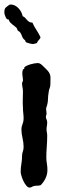

<svg xmlns="http://www.w3.org/2000/svg" viewBox="-42 -850 294 862"><path d="M184.1 -470.2Q184.1 -461.9 180.9 -454.1Q177.7 -446.3 176.8 -438Q173.8 -420.9 173.3 -403.8Q172.9 -386.7 167 -370.1Q166 -367.7 165.5 -365.5Q165 -363.3 165 -360.8Q165 -355.5 166 -350.8Q167 -346.2 167 -340.8Q167 -336.4 165.5 -332.8Q164.1 -329.1 164.1 -325.2Q164.1 -319.8 167 -313.7Q169.9 -307.6 169.9 -299.8Q169.9 -292.5 168.5 -284.9Q167 -277.3 167 -270Q167 -262.2 168.5 -255.4Q169.9 -248.5 169.9 -241.2Q169.9 -216.3 168 -191.7Q166 -167 166 -143.1Q166 -128.9 168.5 -115Q170.9 -101.1 170.9 -86.9Q170.9 -67.4 162.8 -50.3Q154.8 -33.2 141.1 -19Q133.3 -16.1 126.5 -16.4Q119.6 -16.6 111.8 -15.1Q106.4 -14.2 101.3 -11Q96.2 -7.8 90.8 -7.8Q83.5 -7.8 76.2 -16.6Q68.8 -25.4 63.2 -37.1Q57.6 -48.8 54.2 -60.5Q50.8 -72.3 50.8 -78.1Q50.8 -96.7 54 -114.5Q57.1 -132.3 57.1 -150.9Q57.1 -160.6 60.5 -169.9Q64 -179.2 64 -189.9Q64 -209.5 59.1 -230Q54.2 -250.5 54.2 -270Q54.2 -281.2 59.1 -292.7Q64 -304.2 64 -316.9Q64 -329.6 62.5 -342Q61 -354.5 61 -367.2Q59.6 -385.3 60.3 -403.1Q61 -420.9 61 -439Q61 -448.2 59.1 -457.5Q57.1 -466.8 57.1 -476.1Q57.1 -480 59.1 -482.9Q61 -485.8 61 -488.8Q61 -497.1 59.6 -505.4Q58.1 -513.7 58.1 -521Q58.1 -529.3 61 -538.1L66.9 -541V-546.9Q70.3 -551.3 78.1 -554.9Q85.9 -558.6 95 -561.3Q104 -564 112.8 -565.4Q121.6 -566.9 127 -566.9Q136.7 -566.9 145.5 -558.8Q154.3 -550.8 161.1 -543.9Q171.9 -533.7 176.8 -526.6Q181.6 -519.5 183.3 -512.2Q185.1 -504.9 184.6 -495.1Q184.1 -485.4 184.1 -470.2ZM-22.5 -792.5Q-22.5 -801.8 -21.2 -806.9Q-20 -812 -17.1 -815.2Q-14.2 -818.4 -9.8 -821.3Q-5.4 -824.2 0.5 -828.6Q2.4 -829.6 7.3 -829.6Q17.1 -829.6 25.9 -824.7Q34.7 -819.8 41.7 -812.3Q48.8 -804.7 53.5 -795.4Q58.1 -786.1 59.6 -777.3Q66.4 -774.9 70.8 -770Q75.2 -765.1 79.3 -760.3Q83.5 -755.4 89.1 -752Q94.7 -748.5 103.5 -748.5Q110.8 -731.9 121.1 -716.3Q131.3 -700.7 139.6 -683.6Q139.6 -678.2 136.7 -675.5Q133.8 -672.9 131.3 -668.5Q128.9 -667.5 127.9 -665.5Q127 -663.6 126 -661.1Q125 -658.7 123.5 -657Q122.1 -655.3 118.7 -655.3Q110.4 -652.3 104.5 -652.3Q102.5 -652.3 98.1 -653.3Q93.8 -654.3 89.1 -655.5Q84.5 -656.7 80.3 -658.2Q76.2 -659.7 74.7 -660.6Q72.3 -663.1 72 -665.5Q71.8 -668 69.3 -670.4L64.5 -674.3Q58.6 -680.7 56.2 -689.2Q53.7 -697.8 48.3 -704.6Q46.9 -707 43.9 -708.5Q41 -710 38.6 -712.4Q36.1 -715.3 35.2 -719Q34.2 -722.7 31.7 -725.6Q27.3 -730 22.2 -733.6Q17.1 -737.3 12 -741.5Q6.8 -745.6 2.9 -750.2Q-1 -754.9 -2.4 -761.2Q-3.9 -763.2 -5.9 -762.9Q-7.8 -762.7 -10.3 -763.7Q-12.2 -765.1 -14.4 -768.8Q-16.6 -772.5 -18.3 -776.9Q-20 -781.2 -21.2 -785.6Q-22.5 -790 -22.5 -792.5Z"/></svg>

Font: Margarine
Style: Regular
Weight: 400
Designer: Astigmatic (AOETI)
Foundry: Astigmatic (AOETI)
Version: Version 1.000